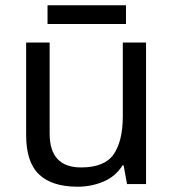

<svg xmlns="http://www.w3.org/2000/svg" viewBox="-20 -697 658 727"><path d="M533 -536V0H461L448 -71H444Q418 -29 372 -9.5Q326 10 274 10Q177 10 128 -36.5Q79 -83 79 -185V-536H168V-191Q168 -63 287 -63Q376 -63 410.5 -113Q445 -163 445 -257V-536ZM457 -677V-606H160V-677Z"/></svg>

Font: Noto Sans Medefaidrin
Style: Regular
Weight: 400
Designer: Dalton Maag Ltd
Foundry: Dalton Maag Ltd
Version: Version 1.002; ttfautohint (v1.8.4.7-5d5b)